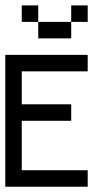

<svg xmlns="http://www.w3.org/2000/svg" viewBox="-20 -708 415 728"><path d="M0 -437.5V-500H62.5V-437.5ZM62.5 -437.5V-500H125V-437.5ZM125 -437.5V-500H187.5V-437.5ZM187.5 -437.5V-500H250V-437.5ZM250 -437.5V-500H312.5V-437.5ZM0 -375V-437.5H62.5V-375ZM0 -312.5V-375H62.5V-312.5ZM0 -250V-312.5H62.5V-250ZM0 -187.5V-250H62.5V-187.5ZM0 -125V-187.5H62.5V-125ZM0 -62.5V-125H62.5V-62.5ZM0 0V-62.5H62.5V0ZM62.5 0V-62.5H125V0ZM125 0V-62.5H187.5V0ZM187.5 0V-62.5H250V0ZM250 0V-62.5H312.5V0ZM62.5 -250V-312.5H125V-250ZM125 -250V-312.5H187.5V-250ZM187.5 -250V-312.5H250V-250ZM187.5 -562.5V-625H250V-562.5ZM125 -562.5V-625H187.5V-562.5ZM250 -625V-687.5H312.5V-625ZM62.5 -625V-687.5H125V-625Z"/></svg>

Font: AprilSans
Style: Regular
Weight: 400
Designer: typesprite
Version: Version 1.001;PS 001.001;hotconv 1.0.88;makeotf.lib2.5.64775